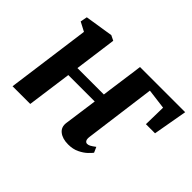

<svg xmlns="http://www.w3.org/2000/svg" viewBox="-115 -787 1020 1020"><g transform="rotate(45 395.0 -276.5)"><path d="M418.5 -312Q421 -331 424.2 -355Q427.5 -379 431.2 -405.5Q435 -432 438.5 -458.2Q442 -484.5 445.5 -508.2Q449 -532 451 -551H790.5L756.5 -358.5H688L690.5 -485L577 -499.5L524 -99.5Q521.5 -80.5 526.8 -72Q532 -63.5 541 -63.5Q550 -63.5 559.5 -68.5Q569 -73.5 587 -87L600.5 -56.5Q595 -48.5 578 -32.2Q561 -16 534.2 -3Q507.5 10 472 10Q429 10 404.2 -9.8Q379.5 -29.5 384.5 -64.5L410.5 -251.5H212L177.5 0H44.5L108.5 -472.5L57 -499.5L64.5 -538L223.5 -563L252 -549L220 -312Z"/></g></svg>

Font: Merriweather 28pt
Style: Bold Italic
Weight: 700
Italic angle: -7.8°
Version: Version 2.101